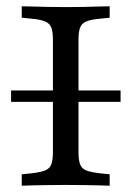

<svg xmlns="http://www.w3.org/2000/svg" viewBox="-20 -591 418 611"><path d="M15.3 -266.9V-303.2H363.7V-266.9ZM180.6 -2.4Q157.3 -2.4 132.7 -2Q108.1 -1.6 86.3 -1.2Q64.5 -0.8 49.2 0V-36.3L80.6 -39.5Q108.1 -42.7 123 -48.4Q137.9 -54 143.1 -67.7Q148.4 -81.5 148.4 -105.6V-465.3Q148.4 -490.3 143.1 -503.6Q137.9 -516.9 123 -523Q108.1 -529 80.6 -531.5L49.2 -534.7V-571Q64.5 -571 86.3 -570.2Q108.1 -569.4 132.7 -569Q157.3 -568.5 180.6 -568.5H189.5H197.6Q221.8 -568.5 246.4 -569Q271 -569.4 292.3 -570.2Q313.7 -571 329 -571V-534.7L298.4 -531.5Q270.2 -529 255.2 -523Q240.3 -516.9 235.1 -503.6Q229.8 -490.3 229.8 -465.3V-105.6Q229.8 -81.5 235.1 -67.7Q240.3 -54 255.2 -48.4Q270.2 -42.7 298.4 -39.5L329 -36.3V0Q313.7 -0.8 292.3 -1.2Q271 -1.6 246.4 -2Q221.8 -2.4 197.6 -2.4H189.5Z"/></svg>

Font: Playfair 9pt
Style: Regular
Weight: 400
Designer: Claus Eggers Sørensen
Foundry: Claus Eggers Sørensen
Version: Version 2.203